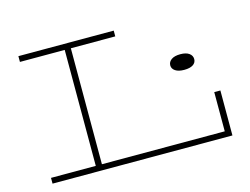

<svg xmlns="http://www.w3.org/2000/svg" viewBox="-94 -842 1297 998"><g transform="rotate(-15 554.0 -343.0)"><path d="M1042 -242V0H74V-31H315V-655H74V-686H587V-655H348V-31H1009V-242ZM824 -435Q824 -454 841 -466Q858 -478 889 -478Q920 -478 936.5 -466Q953 -454 953 -435Q953 -416 936.5 -405Q920 -394 889 -394Q858 -394 841 -405.5Q824 -417 824 -435Z"/></g></svg>

Font: BioRhyme Expanded ExtraLight
Style: Regular
Weight: 275
Width: 7
Designer: Aoife Mooney
Foundry: Aoife Mooney Type
Version: Version 1.000